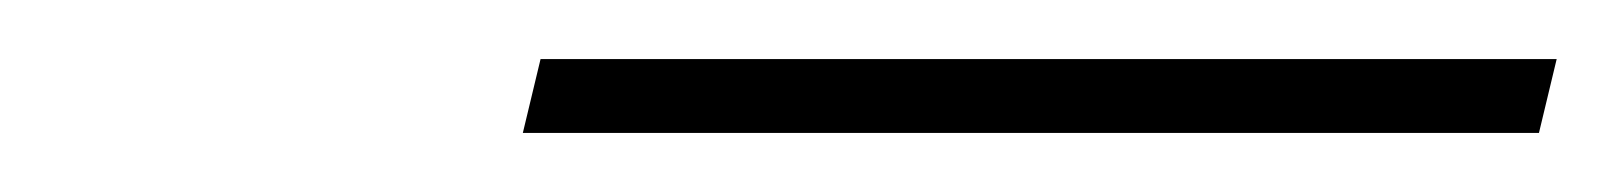

<svg xmlns="http://www.w3.org/2000/svg" viewBox="-20 -732 547 65"><path d="M507 -712 501 -687H157L163 -712Z"/></svg>

Font: Playfair Display ExtraBold
Style: Italic
Weight: 800
Italic angle: -14°
Designer: Claus Eggers Sørensen
Foundry: Claus Eggers Sørensen
Version: Version 1.203